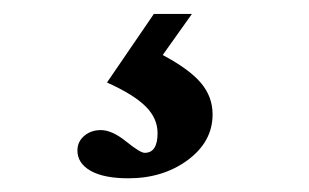

<svg xmlns="http://www.w3.org/2000/svg" viewBox="-20 -20 444 276"><path d="M164.6 236.3Q129.4 236.3 110.4 225.6Q91.3 214.8 91.3 196.3Q91.3 183.6 101.1 175.3Q110.8 167 125 167Q141.1 167 161.6 183.6Q181.6 199.7 188 199.7Q206.5 199.7 206.5 171.4Q206.5 149.9 189.2 132.8Q171.9 115.7 133.8 98.6L201.2 0H255.9L213.9 59.1Q252.4 79.6 269 99.4Q285.6 119.1 285.6 144.5Q285.6 183.6 250 210Q214.4 236.3 164.6 236.3Z"/></svg>

Font: Elstob 14pt SemiBold
Style: Regular
Weight: 600
Designer: Peter S. Baker
Version: Version 1.015